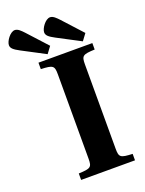

<svg xmlns="http://www.w3.org/2000/svg" viewBox="-255 -986 805 1065"><g transform="rotate(-20 148.0 -453.5)"><path d="M-88 -839C-88 -821 -74 -809 -40 -791L97 -719L126 -758L21 -873C5 -890 -11 -907 -29 -907C-57 -907 -88 -862 -88 -839ZM120 -839C120 -821 134 -809 168 -791L305 -719L334 -758L229 -873C213 -890 197 -907 179 -907C151 -907 120 -862 120 -839ZM33 0H351V-38C280 -41 272 -46 272 -97V-595C272 -646 280 -651 351 -654V-692H33V-654C104 -651 112 -646 112 -595V-97C112 -46 104 -41 33 -38Z"/></g></svg>

Font: Heuristica
Style: Bold
Weight: 700
Version: Version 1.0.1